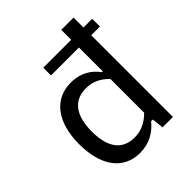

<svg xmlns="http://www.w3.org/2000/svg" viewBox="-213 -899 1045 1045"><g transform="rotate(-45 310.0 -376.0)"><path d="M59.5 -255.5C59.5 -92.5 131 12.5 261 12.5C335.5 12.5 388 -22 425 -67.5H438L445.5 0H525.5V-629H592.5V-688.5H525.5V-765H431V-688.5H216V-629H431V-445.5H424.5C391.5 -491 340.5 -525.5 265 -525.5C135.5 -525.5 59.5 -423 59.5 -255.5ZM157 -255.5C157 -383.5 209.5 -445.5 301 -445.5C346 -445.5 389 -430 431 -387V-127C388 -84 345.5 -68 299.5 -68C206.5 -68 157 -131.5 157 -255.5Z"/></g></svg>

Font: Monaspace Neon
Style: Regular
Weight: 400
Designer: Riley Cran & the Lettermatic Team
Foundry: Lettermatic
Version: Version 1.200 (Monaspace Neon)